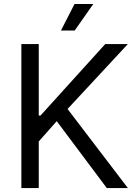

<svg xmlns="http://www.w3.org/2000/svg" viewBox="-20 -950 692 970"><path d="M87.9 0V-727.5H175.8V-366.2H184.6L511.7 -727.5H626L321.3 -399.4L626 0H519.5L266.6 -337.9L175.8 -235.4V0ZM288.1 -795.9 356.4 -929.7H451.2L357.4 -795.9Z"/></svg>

Font: Inter V
Style: 
Weight: 400
Designer: Rasmus Andersson
Foundry: rsms
Version: Version 4.000;git-a3f224843